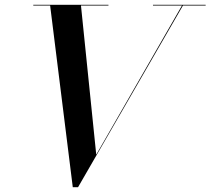

<svg xmlns="http://www.w3.org/2000/svg" viewBox="-20 -770 879 802"><path d="M382 -124 740.2 -747H619V-750H839V-747H744.2L306 12H284L189.4 -747H119V-750H433V-747H318.2Z"/></svg>

Font: Bodoni* 72 Medium
Style: Italic
Weight: 500
Italic angle: -13°
Version: Version 1.002; ttfautohint (v0.97) -l 8 -r 50 -G 200 -x 14 -